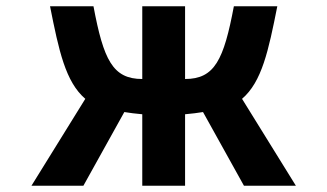

<svg xmlns="http://www.w3.org/2000/svg" viewBox="-20 -538 1040 610"><path d="M625 -182 755 52H920L749 -224C812 -278 833 -377 861 -518H723C691 -348 662 -287 568 -287V-518H432V-287C338 -287 309 -348 277 -518H139C167 -377 188 -278 251 -224L80 52H245L375 -182C392 -179 411 -177 432 -175V52H568V-175C589 -177 608 -179 625 -182Z"/></svg>

Font: LINE Seed JP_OTF Bold
Style: Regular
Weight: 700
Designer: LINE & Fontrix & Fontworks
Version: Version 1.009